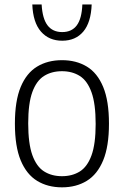

<svg xmlns="http://www.w3.org/2000/svg" viewBox="-20 -814 544 844"><path d="M252.5 9.5Q190 9.5 143.5 -18.8Q97 -47 71.2 -108.5Q45.5 -170 45.5 -270.5Q45.5 -370.5 71 -431.8Q96.5 -493 143 -521.2Q189.5 -549.5 252.5 -549.5Q315 -549.5 361.5 -521.5Q408 -493.5 433.5 -432Q459 -370.5 459 -270.5Q459 -170.5 433.5 -109Q408 -47.5 361.5 -19Q315 9.5 252.5 9.5ZM252.5 -39.5Q297.5 -39.5 330.8 -60.2Q364 -81 382.2 -131Q400.5 -181 400.5 -269Q400.5 -358 382.2 -408.5Q364 -459 330.8 -480Q297.5 -501 252.5 -501Q207 -501 173.8 -480.2Q140.5 -459.5 122.2 -409.5Q104 -359.5 104 -272Q104 -183 122.2 -132.2Q140.5 -81.5 173.8 -60.5Q207 -39.5 252.5 -39.5ZM253.5 -635Q195 -635 160 -675.2Q125 -715.5 122 -794.5H163Q166.5 -732 189 -702.5Q211.5 -673 253.5 -673Q295.5 -673 317.5 -702.5Q339.5 -732 342 -794.5H383Q380 -715 346 -675Q312 -635 253.5 -635Z"/></svg>

Font: Encode Sans Semi Condensed Light
Style: Regular
Weight: 300
Width: 4
Designer: Multiple Designers
Foundry: Impallari Type
Version: Version 3.000; ttfautohint (v1.8.3) -l 8 -r 50 -G 200 -x 14 